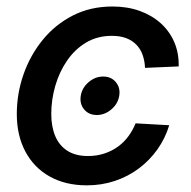

<svg xmlns="http://www.w3.org/2000/svg" viewBox="-20 -553 582 585"><path d="M274.9 -202.6Q250.5 -202.6 236.3 -219.7Q222.2 -236.8 226.1 -261.2Q230 -285.6 250 -302.7Q270 -319.8 294.4 -319.8Q318.8 -319.8 333 -302.7Q347.2 -285.6 343.3 -261.2Q339.4 -236.8 319.3 -219.7Q299.3 -202.6 274.9 -202.6ZM244.6 11.7Q179.2 11.7 131.1 -15.4Q83 -42.5 57.1 -91.6Q31.2 -140.6 31.2 -205.6Q31.2 -267.6 51.5 -325.9Q71.8 -384.3 109.9 -431.2Q147.9 -478 201.7 -505.6Q255.4 -533.2 322.8 -533.2Q368.2 -533.2 405.5 -519.8Q442.9 -506.3 469.7 -482.2Q496.6 -458 511 -424.6Q525.4 -391.1 524.4 -350.6L421.9 -346.2Q420.9 -367.2 414.8 -385Q408.7 -402.8 396.2 -416Q383.8 -429.2 365.2 -436.5Q346.7 -443.8 320.8 -443.8Q276.4 -443.8 241.9 -423.1Q207.5 -402.3 184.1 -367.9Q160.6 -333.5 148.4 -291.3Q136.2 -249 136.2 -206.1Q136.2 -167 148.4 -138.2Q160.6 -109.4 185.5 -93.5Q210.4 -77.6 248 -77.6Q274.4 -77.6 297.1 -85Q319.8 -92.3 338.4 -105.5Q356.9 -118.7 370.6 -137Q384.3 -155.3 393.1 -177.2L495.6 -171.4Q483.4 -131.3 459.7 -97.9Q436 -64.5 403.1 -39.8Q370.1 -15.1 329.8 -1.7Q289.6 11.7 244.6 11.7Z"/></svg>

Font: Inter 28pt Medium
Style: Italic
Weight: 500
Italic angle: -9.3988°
Designer: Rasmus Andersson
Foundry: rsms
Version: Version 4.001;git-66647c0bb